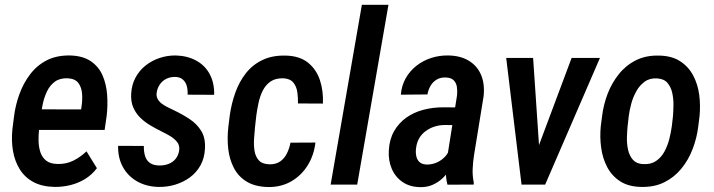

<svg xmlns="http://www.w3.org/2000/svg" viewBox="-20 -770 2979 801"><path d="M207.5 9.8Q155.3 8.8 119.1 -10.7Q83 -30.3 62.3 -64Q41.5 -97.7 34.2 -140.1Q26.9 -182.6 31.7 -230.5L38.1 -281.2Q43.9 -330.1 60.8 -376.7Q77.6 -423.3 106 -460.4Q134.3 -497.6 175.5 -518.6Q216.8 -539.6 272.5 -538.6Q326.2 -537.1 359.1 -514.4Q392.1 -491.7 408 -455.1Q423.8 -418.5 427 -374Q430.2 -329.6 424.8 -285.2L416.5 -228H83L98.1 -314L318.4 -313.5L320.3 -326.7Q324.2 -351.6 322.5 -377.9Q320.8 -404.3 307.6 -422.9Q294.4 -441.4 263.2 -443.4Q230.5 -444.8 209.5 -429.7Q188.5 -414.6 176.3 -389.2Q164.1 -363.8 158.2 -335.2Q152.3 -306.6 149.4 -281.2L143.1 -230Q140.1 -205.6 140.9 -180.7Q141.6 -155.8 148.7 -134.5Q155.8 -113.3 172.6 -99.9Q189.5 -86.4 220.2 -85.9Q256.3 -85 286.1 -99.9Q315.9 -114.7 340.8 -138.7L384.3 -68.4Q363.8 -41 335.2 -23.4Q306.6 -5.9 273.7 2.2Q240.7 10.3 207.5 9.8Z M727.5 -142.1Q730.5 -164.1 718 -178.7Q705.6 -193.4 687.3 -203.9Q668.9 -214.4 652.8 -222.2Q627 -234.9 603.8 -249Q580.6 -263.2 562.7 -281.5Q544.9 -299.8 535.2 -323.7Q525.4 -347.7 527.3 -379.4Q529.3 -416.5 545.2 -446Q561 -475.6 586.9 -496.3Q612.8 -517.1 645.8 -528.1Q678.7 -539.1 713.9 -538.6Q762.7 -537.1 799.3 -516.8Q835.9 -496.6 855.2 -460.2Q874.5 -423.8 873.5 -374.5L762.7 -375Q763.7 -394 759.3 -410.9Q754.9 -427.7 742.4 -438.5Q730 -449.2 708 -449.2Q688.5 -448.7 672.9 -440.7Q657.2 -432.6 647 -418Q636.7 -403.3 633.8 -384.3Q631.3 -369.1 637.5 -357.7Q643.6 -346.2 654.8 -337.6Q666 -329.1 679.4 -322.8Q692.9 -316.4 703.6 -311Q739.7 -293.9 770.8 -273.4Q801.8 -252.9 819.8 -223.4Q837.9 -193.8 835 -148.9Q833 -109.9 816.2 -79.8Q799.3 -49.8 772 -29.8Q744.6 -9.8 710.4 0.5Q676.3 10.7 639.6 9.8Q589.8 8.3 551.8 -13.4Q513.7 -35.2 492.7 -73.2Q471.7 -111.3 472.7 -161.6L580.1 -161.1Q579.6 -137.7 585.2 -119.1Q590.8 -100.6 605.7 -90.1Q620.6 -79.6 646 -79.6Q666.5 -79.6 683.8 -86.4Q701.2 -93.3 712.6 -107.2Q724.1 -121.1 727.5 -142.1Z M1104 -84.5Q1131.3 -84 1149.2 -96.7Q1167 -109.4 1177.2 -130.4Q1187.5 -151.4 1191.9 -174.8L1295.9 -175.3Q1290 -123 1263.9 -80.6Q1237.8 -38.1 1195.1 -13.4Q1152.3 11.2 1097.7 10.3Q1043.5 8.8 1008.8 -12.5Q974.1 -33.7 955.6 -69.6Q937 -105.5 932.1 -149.4Q927.2 -193.4 932.6 -240.2L938.5 -288.1Q945.3 -337.4 961.7 -383.3Q978 -429.2 1005.9 -464.6Q1033.7 -500 1075.2 -519.8Q1116.7 -539.6 1172.4 -538.1Q1230.5 -536.6 1265.1 -508.5Q1299.8 -480.5 1314.7 -435.5Q1329.6 -390.6 1327.1 -337.9L1223.1 -338.4Q1223.6 -361.3 1220.5 -385Q1217.3 -408.7 1203.9 -425.3Q1190.4 -441.9 1162.6 -443.4Q1129.9 -444.3 1109.1 -430.2Q1088.4 -416 1076.4 -392.3Q1064.5 -368.7 1058.6 -341.1Q1052.7 -313.5 1049.3 -288.1L1043.9 -239.7Q1042 -218.8 1040 -192.4Q1038.1 -166 1041.7 -141.6Q1045.4 -117.2 1059.6 -101.3Q1073.7 -85.4 1104 -84.5Z M1600.6 -750 1470.2 0H1359.4L1489.7 -750Z M1844.7 -107.4 1886.7 -372.1Q1888.7 -391.1 1886 -408Q1883.3 -424.8 1872.3 -435.5Q1861.3 -446.3 1838.9 -446.8Q1816.9 -447.3 1801.3 -437.7Q1785.6 -428.2 1776.1 -411.9Q1766.6 -395.5 1763.2 -376L1652.3 -375Q1655.3 -413.1 1672.6 -443.6Q1689.9 -474.1 1717.3 -495.6Q1744.6 -517.1 1778.6 -528.1Q1812.5 -539.1 1849.1 -538.6Q1900.4 -538.1 1935.5 -516.8Q1970.7 -495.6 1986.8 -458Q2002.9 -420.4 1997.6 -369.1L1957.5 -122.1Q1953.1 -93.8 1951.9 -65.2Q1950.7 -36.6 1956.5 -8.3L1956.1 0L1846.7 0.5Q1839.8 -25.9 1840.3 -53.2Q1840.8 -80.6 1844.7 -107.4ZM1896.5 -321.8 1884.3 -248 1836.4 -248.5Q1814 -248.5 1793.7 -242.2Q1773.4 -235.8 1756.6 -223.6Q1739.7 -211.4 1729.2 -193.8Q1718.8 -176.3 1715.8 -152.3Q1713.4 -134.8 1716.6 -119.1Q1719.7 -103.5 1730.2 -93.8Q1740.7 -84 1761.7 -83.5Q1783.7 -83.5 1804.2 -93Q1824.7 -102.5 1839.1 -119.1Q1853.5 -135.7 1857.4 -157.7L1876.5 -109.4Q1869.1 -85.4 1856.2 -63.7Q1843.3 -42 1825 -25.1Q1806.6 -8.3 1783.7 1.5Q1760.7 11.2 1733.9 10.7Q1689.9 10.3 1659.7 -10.5Q1629.4 -31.2 1614.5 -65.7Q1599.6 -100.1 1602.1 -142.1Q1604.5 -188.5 1624 -222.7Q1643.6 -256.8 1674.8 -279.1Q1706.1 -301.3 1745.6 -311.8Q1785.2 -322.3 1828.6 -322.3Z M2204.1 -99.1 2364.7 -528.3H2482.9L2254.4 0H2181.2ZM2204.1 -528.3 2233.9 -87.4 2225.1 0H2155.8L2091.8 -528.3Z M2486.3 -242.7 2491.7 -284.7Q2497.6 -333.5 2515.1 -379.2Q2532.7 -424.8 2562.3 -461.4Q2591.8 -498 2633.5 -518.8Q2675.3 -539.6 2730 -538.1Q2782.7 -537.1 2817.4 -514.6Q2852.1 -492.2 2871.6 -455.6Q2891.1 -418.9 2897 -374.8Q2902.8 -330.6 2898.4 -285.2L2893.1 -242.7Q2887.2 -194.3 2869.6 -148.4Q2852.1 -102.5 2822.5 -66.4Q2793 -30.3 2751.2 -9.5Q2709.5 11.2 2654.8 9.8Q2601.6 8.8 2567.1 -13.7Q2532.7 -36.1 2513.4 -72.5Q2494.1 -108.9 2488 -153.3Q2481.9 -197.8 2486.3 -242.7ZM2603 -285.2 2598.1 -241.7Q2596.2 -222.2 2595.5 -196Q2594.7 -169.9 2600.3 -144.8Q2606 -119.6 2620.8 -103Q2635.7 -86.4 2663.6 -85.4Q2695.3 -83.5 2717 -98.4Q2738.8 -113.3 2752 -137.7Q2765.1 -162.1 2772.2 -189.9Q2779.3 -217.8 2782.7 -243.2L2787.6 -285.6Q2789.1 -305.2 2789.6 -331.5Q2790 -357.9 2784.4 -382.8Q2778.8 -407.7 2764.2 -424.6Q2749.5 -441.4 2721.2 -442.9Q2690.9 -444.8 2669.7 -429.4Q2648.4 -414.1 2634.8 -389.6Q2621.1 -365.2 2613.5 -337.2Q2606 -309.1 2603 -285.2Z"/></svg>

Font: Roboto Condensed Medium
Style: Italic
Weight: 500
Italic angle: -12°
Designer: Christian Robertson
Foundry: Google
Version: Version 3.0; 2020